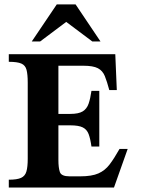

<svg xmlns="http://www.w3.org/2000/svg" viewBox="-20 -842 635 862"><path d="M553.2 -173.3 491.7 0H19.5V-35.2Q56.6 -35.2 74.7 -43.5Q92.8 -51.8 98.6 -72.3Q104.5 -92.8 104.5 -129.4V-471.2Q104.5 -508.3 99.1 -528.6Q93.8 -548.8 75.9 -556.6Q58.1 -564.5 19.5 -564.5V-598.6H497.6L504.4 -437.5H470.7Q460.4 -476.1 450.7 -500.2Q440.9 -524.4 419.7 -535.6Q398.4 -546.9 354 -546.9H242.2V-330.6H295.9Q332.5 -330.6 351.1 -341.8Q369.6 -353 377.7 -376.2Q385.7 -399.4 390.6 -434.1H425.8V-184.1H390.6Q385.7 -219.2 377.9 -240Q370.1 -260.7 351.6 -270Q333 -279.3 295.9 -279.3H242.2V-123.5Q242.2 -88.9 248.8 -69.6Q255.4 -50.3 292.5 -50.3H339.8Q392.1 -50.3 421.9 -63.5Q451.7 -76.7 472.2 -103.8Q492.7 -130.9 516.6 -173.3ZM431.2 -655.8H394.5L277.3 -743.7L160.2 -655.8H122.6L234.9 -822.3H319.3Z"/></svg>

Font: Scheherazade New
Style: Bold
Weight: 700
Designer: SIL International
Foundry: SIL International
Version: Version 4.000